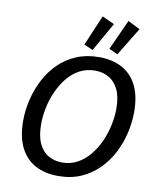

<svg xmlns="http://www.w3.org/2000/svg" viewBox="-101 -1025 924 1113"><g transform="rotate(10 361.5 -468.0)"><path d="M317 10Q239 10 182 -21Q125 -52 94 -114.5Q63 -177 63 -270Q63 -332 78 -395Q93 -458 122.5 -515Q152 -572 196.5 -616Q241 -660 300.5 -685Q360 -710 433 -710Q512 -710 569.5 -679Q627 -648 657.5 -586Q688 -524 688 -432Q688 -371 673.5 -308Q659 -245 629.5 -188Q600 -131 555.5 -86.5Q511 -42 452 -16Q393 10 317 10ZM327 -71Q377 -71 417.5 -93.5Q458 -116 489 -154Q520 -192 541 -239Q562 -286 572.5 -336.5Q583 -387 583 -433Q583 -502 562 -545Q541 -588 505.5 -608.5Q470 -629 424 -629Q374 -629 333 -607Q292 -585 261.5 -547Q231 -509 210 -462Q189 -415 179 -365Q169 -315 169 -269Q169 -200 189.5 -156Q210 -112 246 -91.5Q282 -71 327 -71ZM534 -744 483 -768 564 -946 635 -910ZM388 -744 336 -767 412 -946 484 -913Z"/></g></svg>

Font: Bitter Thin Medium
Style: Italic
Weight: 500
Italic angle: -9°
Version: Version 3.021